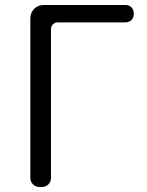

<svg xmlns="http://www.w3.org/2000/svg" viewBox="-20 -752 592 772"><path d="M140 0Q124 0 113 -10.5Q102 -21 102 -37V-678Q102 -701 117.5 -716.5Q133 -732 157 -732H484Q499 -732 508.5 -722.5Q518 -713 518 -697Q518 -681 508.5 -671.5Q499 -662 484 -662H212Q201 -662 193 -654Q185 -646 185 -635V-37Q185 -21 174.5 -10.5Q164 0 147 0Z"/></svg>

Font: Chiron GoRound TC N
Style: Regular
Weight: 350
Designer: Ryoko NISHIZUKA 西塚涼子 (kana, bopomofo & ideographs); Paul D. Hunt (Latin, Greek & Cyrillic); Sandoll Communications 산돌커뮤니
Foundry: Adobe
Version: Version 1.000;hotconv 1.1.1;makeotfexe 2.6.0